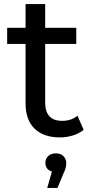

<svg xmlns="http://www.w3.org/2000/svg" viewBox="-20 -666 454 939"><path d="M273 6Q193 6 149 -37Q105 -80 105 -160V-451H15V-530H105V-646H201V-530H353V-451H201V-164Q201 -75 284 -75Q329 -75 359 -100L389 -31Q367 -13 336.5 -3.5Q306 6 273 6ZM211 253 234 173Q202 163 202 130Q202 110 216 97Q230 84 253 84Q276 84 290 97.5Q304 111 304 130Q304 141 301.5 153Q299 165 291 181L261 253Z"/></svg>

Font: Montserrat Medium
Style: Regular
Weight: 500
Designer: Julieta Ulanovsky
Foundry: Julieta Ulanovsky
Version: Version 9.000; ttfautohint (v1.8.4.7-5d5b)